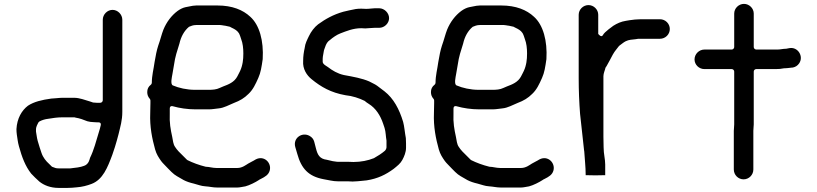

<svg xmlns="http://www.w3.org/2000/svg" viewBox="-20 -766 4099 963"><path d="M465 -152.5H473C489.3 -152.5 485.6 -138.7 485.1 -137L481.1 -121C481.1 -120.8 481 -120.6 481 -120.4L475 -100.4C461.9 -57.9 451.4 -14.3 431.5 25.9C430.2 29.7 426.3 57.6 402 65.7C383.4 73.2 357.1 75.8 333.4 78.4C333.1 78.5 332.4 78.5 332 78.5H274C260.4 78.5 255.6 76 244.7 71.7C240.9 70.6 240.9 70.6 239.2 68.8L226.4 56.1C210.8 42.1 196 24.3 188.1 1L179.1 -26.2C176.3 -35.3 173.1 -45.7 169 -59.6C163.8 -79.2 163.9 -90.1 160.8 -104.3C160.6 -105 160.5 -106.1 160.5 -107V-116C160.5 -132.5 169.5 -144 171.1 -149C172 -151.6 175.1 -155.5 178.4 -157.2C192.6 -164.3 205.1 -168.2 223.3 -170.4C243.8 -173.8 267.4 -177.5 291 -177.5H352C355.2 -177.5 356.8 -176.8 358.5 -176.1C380.3 -172.7 398.6 -165.6 418 -157.9C427.6 -155.3 439 -153.5 448 -153.5C453.9 -153.5 459.8 -152.5 465 -152.5ZM544.5 -716.5C518.2 -716.5 495.5 -693.4 495.5 -667V-263C495.5 -257.6 490.6 -250.5 483 -250.5H465C460.5 -250.5 456.5 -250.8 451.1 -251.5H450C448.9 -251.5 447.3 -251.7 446 -252.1L431.3 -257.1C406.2 -264.3 379.3 -275.5 352 -275.5H292C282.3 -275.5 272.7 -274.3 263 -273.5L237.3 -271.6C190.3 -265.2 150.6 -255.8 120.2 -235.8C89.3 -212.3 65.6 -172.9 62.5 -118.7C62.5 -109.4 63.2 -99.1 64.4 -90.9C68 -69.2 68.8 -54.7 75 -32.3C89.9 22.2 107.2 67.9 136.5 104.9C148.3 117.7 162.9 131.7 177.2 144.5C199.8 162.9 232.7 176.5 274 176.5L318 176.5C335.8 176.5 345.8 175.3 365 173.5C391.4 171.7 417.5 164.8 439.5 156.3C496 134.8 519.5 74.1 543.2 10.8L556.1 -27.7C562.6 -50.7 569.9 -72.3 574.8 -93.8C583.6 -131.8 593.5 -160.8 593.5 -206V-667C593.5 -693.4 570.8 -716.5 544.5 -716.5Z M1014 70.5C1013.2 70.5 1011.9 70.4 1011 70.1C978.3 62 946.9 50.4 920.4 37.2C919.4 36.7 918.1 35.8 917.2 34.8L876.2 -6.2C867.7 -14.6 863.7 -21.5 857.8 -29.7C848.9 -42.2 847.1 -62 843.8 -79.5C835.6 -116.9 829.3 -150.1 831.5 -197.3V-221C831.5 -238.1 846.2 -233.4 847.4 -233C880.3 -223.6 920.7 -217.5 961 -217.5H1027C1045.4 -217.5 1061.1 -221 1076.9 -222.4C1104 -224.9 1127.5 -239.3 1153.5 -249.7C1183.8 -261 1205.8 -274.4 1226.3 -295C1248.8 -316 1261.4 -343.1 1275.6 -375.1C1287.8 -402 1292 -430.6 1297.6 -469.3C1303.1 -561.9 1281.2 -640.7 1235.5 -681.8C1198.3 -716.7 1144.3 -738.5 1071 -738.5H964C952.7 -738.5 941.6 -736.2 929.5 -733.7L909.6 -729.8C897.3 -727 883.8 -720.6 870.4 -710.9C840.2 -688.3 815.3 -655.7 799.6 -617.3C791.1 -596.2 783.1 -562.6 773.8 -537.8C766 -514.3 760.4 -485.1 755.4 -455.2C750.6 -419 741.5 -387.6 741.5 -351C741.5 -347.9 739.8 -343.6 736.7 -341.2C724.1 -331.3 718.5 -319.8 718.5 -304C718.5 -290.9 722.6 -280.2 731.3 -270.3C733.3 -268.1 734.5 -265.1 734.5 -262V-248.8C733.8 -230.2 733.5 -214.6 733.5 -198.7C730.6 -130 743 -70.6 758 -16.4C765.2 8.3 775.4 23.4 788.2 41.7C796.8 53.5 810 64.8 823.1 79.4L839.8 96.2C859.8 116.1 873.5 120.1 901.3 137.2C914.8 144.4 933 150.5 951.9 154.8C974.1 160.4 988.3 167.2 1009.8 168.5C1031 169.8 1047.9 174.5 1068 174.5H1171C1182.2 174.5 1196.6 170.8 1210.6 168.7C1231.3 163.4 1262 148 1278.4 137C1281.8 134.7 1283.6 133.3 1288.1 131.5C1310.1 120.4 1326.4 110.8 1332.5 90.4C1344.1 51.9 1305.1 11.2 1262.4 33.7C1250.1 41.8 1235.7 47.6 1224.6 54.6C1214 61 1194.9 76.5 1171 76.5H1065C1045.9 76.5 1028.2 70.5 1014 70.5ZM964 -640.5H1084C1090.9 -640.5 1098.8 -638.2 1102 -638C1113.6 -637 1123.2 -633.3 1130.6 -632.4C1132.8 -632.1 1135.3 -631.1 1137.4 -629.3L1153.6 -621.2C1159.4 -618.3 1164.8 -614 1170.1 -609.5C1171.6 -608.2 1173.7 -604.9 1174.8 -603.8C1182.7 -596 1187.2 -575.4 1189.6 -569.8C1197.8 -549.1 1200.5 -523.2 1200.5 -498C1200.5 -482.7 1199.6 -465.5 1197.3 -453.5L1195.3 -443.5C1192.3 -428.7 1186.8 -413.9 1179 -399.5C1173.2 -389 1168.5 -375.9 1156.8 -364.2C1134.5 -341.8 1103.6 -335.8 1081.6 -324.8C1065.8 -316.9 1046.2 -315.5 1027 -315.5H958C916.7 -315.5 876.4 -324.9 847.1 -337.5C833 -343.6 842.6 -380.7 844.7 -394L852.6 -439.9C858.6 -483.4 868.5 -510 879.9 -547.2C887.8 -582.1 903.5 -611.2 928 -631.6C938.1 -635.4 947.6 -640.5 964 -640.5Z M1792 -722.5C1781.9 -722.5 1773.6 -722 1764.2 -720.7C1740.5 -715.5 1721.3 -712.6 1701.4 -707C1651.2 -692.6 1612.7 -671 1575.5 -644C1557.1 -629.9 1540 -607.4 1529.3 -584.7C1520.3 -565.8 1510.7 -548.1 1508.4 -526.7C1508.4 -526.4 1508.3 -525.7 1508.2 -525.3C1503.7 -505.1 1500.5 -483.9 1500.5 -461C1500.5 -460.8 1500.5 -460.3 1500.5 -460C1497.4 -419.8 1518.8 -388 1542.9 -368.7C1590.2 -330 1639.3 -301.5 1712.7 -288.4C1747.3 -285.1 1782.3 -273.3 1808.6 -260.2C1809.6 -259.7 1810.9 -258.8 1811.8 -257.8C1815.9 -253.7 1821.1 -250.6 1828.7 -245.6C1865.1 -223.4 1888 -186.5 1901.9 -145L1908.9 -124C1915.1 -105.1 1915 -78.9 1918.3 -62.5C1918.4 -61.8 1918.5 -60.8 1918.5 -60L1918.5 -27C1918.5 -20.9 1913.8 -12.7 1910.1 -9.5C1894.3 4 1874.7 16.6 1856.1 26.9C1855.7 27.1 1855.1 27.4 1854.6 27.6C1826.4 38.9 1791 46.5 1753 46.5C1744.9 46.5 1736.2 45.5 1726 45.5H1676C1671.2 45.5 1668.8 45.4 1662.7 44.3L1649.2 42.4C1639.8 41 1632.1 37.7 1619.3 35.4C1582.2 30.9 1572.6 9.1 1564.9 -20.9L1555.9 -55.7C1552.3 -68.3 1544.8 -77.7 1532.4 -84.6C1495.1 -105.3 1448.3 -73.8 1461 -28.5L1471 5.6C1491.4 80.2 1527.8 118.5 1602.1 132.7C1629.6 136.9 1648.2 143.5 1676 143.5H1726C1734.2 143.5 1740.9 143.8 1748.6 144.5C1765.1 144.4 1784.3 142.1 1799.8 140.6L1819.4 138.6C1875.2 129.8 1915 109.9 1954.3 81.1C1973.4 65.6 1988.5 54.1 1998 36.1C2007.5 18.7 2016.5 -2.8 2016.5 -25V-46C2016.5 -55.5 2016.2 -64.2 2015.6 -73.3C2010.7 -98.3 2007.9 -133.8 2002 -154.5C1982.9 -218.1 1954.3 -272.3 1908.2 -308.2C1892 -321.4 1886.4 -323.7 1871.3 -336.1C1858.6 -345.1 1849.2 -348 1831.5 -357.8C1795.8 -373.2 1751.9 -381.1 1704.5 -389.7C1672.8 -396.8 1646.7 -412.5 1625.3 -429.2C1620.1 -433.3 1598.5 -443.3 1598.5 -456V-471C1598.5 -484.4 1603.4 -500 1604.6 -512.1C1604.7 -513.5 1605.1 -515.2 1605.8 -516.6C1610.3 -525.6 1614 -552.1 1634.9 -565.4C1649.5 -577.9 1668.9 -591.7 1687.6 -598.7C1716.4 -609.5 1750.5 -624.5 1792 -624.5C1798.5 -624.5 1804 -624.2 1812.6 -623.5C1825.3 -623.6 1843.5 -626.5 1859 -626.5L1882 -626.5C1908.2 -626.5 1931.5 -649.2 1931.5 -675C1931.5 -701 1907.9 -724.5 1882 -724.5H1859C1848.9 -724.5 1832.7 -721.5 1817 -721.5C1807.8 -721.5 1799.1 -722.5 1792 -722.5Z M2437 70.5C2436.2 70.5 2434.9 70.4 2434 70.1C2401.3 62 2369.9 50.4 2343.4 37.2C2342.4 36.7 2341.1 35.8 2340.2 34.8L2299.2 -6.2C2290.7 -14.6 2286.7 -21.5 2280.8 -29.7C2271.9 -42.2 2270.1 -62 2266.8 -79.5C2258.6 -116.9 2252.3 -150.1 2254.5 -197.3V-221C2254.5 -238.1 2269.2 -233.4 2270.4 -233C2303.3 -223.6 2343.7 -217.5 2384 -217.5H2450C2468.4 -217.5 2484.1 -221 2499.9 -222.4C2527 -224.9 2550.5 -239.3 2576.5 -249.7C2606.8 -261 2628.8 -274.4 2649.3 -295C2671.8 -316 2684.4 -343.1 2698.6 -375.1C2710.8 -402 2715 -430.6 2720.6 -469.3C2726.1 -561.9 2704.2 -640.7 2658.5 -681.8C2621.3 -716.7 2567.3 -738.5 2494 -738.5H2387C2375.7 -738.5 2364.6 -736.2 2352.5 -733.7L2332.6 -729.8C2320.3 -727 2306.8 -720.6 2293.4 -710.9C2263.2 -688.3 2238.3 -655.7 2222.6 -617.3C2214.1 -596.2 2206.1 -562.6 2196.8 -537.8C2189 -514.3 2183.4 -485.1 2178.4 -455.2C2173.6 -419 2164.5 -387.6 2164.5 -351C2164.5 -347.9 2162.8 -343.6 2159.7 -341.2C2147.1 -331.3 2141.5 -319.8 2141.5 -304C2141.5 -290.9 2145.6 -280.2 2154.3 -270.3C2156.3 -268.1 2157.5 -265.1 2157.5 -262V-248.8C2156.8 -230.2 2156.5 -214.6 2156.5 -198.7C2153.6 -130 2166 -70.6 2181 -16.4C2188.2 8.3 2198.4 23.4 2211.2 41.7C2219.8 53.5 2233 64.8 2246.1 79.4L2262.8 96.2C2282.8 116.1 2296.5 120.1 2324.3 137.2C2337.8 144.4 2356 150.5 2374.9 154.8C2397.1 160.4 2411.3 167.2 2432.8 168.5C2454 169.8 2470.9 174.5 2491 174.5H2594C2605.2 174.5 2619.6 170.8 2633.6 168.7C2654.3 163.4 2685 148 2701.4 137C2704.8 134.7 2706.6 133.3 2711.1 131.5C2733.1 120.4 2749.4 110.8 2755.5 90.4C2767.1 51.9 2728.1 11.2 2685.4 33.7C2673.1 41.8 2658.7 47.6 2647.6 54.6C2637 61 2617.9 76.5 2594 76.5H2488C2468.9 76.5 2451.2 70.5 2437 70.5ZM2387 -640.5H2507C2513.9 -640.5 2521.8 -638.2 2525 -638C2536.6 -637 2546.2 -633.3 2553.6 -632.4C2555.8 -632.1 2558.3 -631.1 2560.4 -629.3L2576.6 -621.2C2582.4 -618.3 2587.8 -614 2593.1 -609.5C2594.6 -608.2 2596.7 -604.9 2597.8 -603.8C2605.7 -596 2610.2 -575.4 2612.6 -569.8C2620.8 -549.1 2623.5 -523.2 2623.5 -498C2623.5 -482.7 2622.6 -465.5 2620.3 -453.5L2618.3 -443.5C2615.3 -428.7 2609.8 -413.9 2602 -399.5C2596.2 -389 2591.5 -375.9 2579.8 -364.2C2557.5 -341.8 2526.6 -335.8 2504.6 -324.8C2488.8 -316.9 2469.2 -315.5 2450 -315.5H2381C2339.7 -315.5 2299.4 -324.9 2270.1 -337.5C2256 -343.6 2265.6 -380.7 2267.7 -394L2275.6 -439.9C2281.6 -483.4 2291.5 -510 2302.9 -547.2C2310.8 -582.1 2326.5 -611.2 2351 -631.6C2361.1 -635.4 2370.6 -640.5 2387 -640.5Z M3174 -668.5C3167.1 -668.5 3160.4 -667.5 3153.5 -666.6L3138.1 -664.7C3133.2 -663.6 3125.1 -662.2 3119.6 -661.6C3095.2 -657.9 3075.2 -648.7 3056.1 -636.7L3032.7 -619.1C3019.5 -608.6 3008.2 -598.4 3004.2 -590.4C2996.2 -574.5 2980.5 -596 2980.5 -596L2980.5 -692C2980.5 -718.2 2958.1 -740.5 2931.5 -740.5C2904.9 -740.5 2882.5 -718.2 2882.5 -692L2882.5 -372C2882.5 -311.9 2885.1 -251.4 2889.4 -195.2C2896.9 -133.3 2901.9 -75.2 2909.3 -13.6C2909.3 -13.5 2910.4 -7 2910.5 -5.7C2912.6 32.5 2917.5 70.2 2917.5 109V112.6C2925.5 113.1 2943.2 113.5 2966 113.5C2989.2 113.5 3005.8 113.2 3015.5 112.6V59C3015.5 31.8 3007.5 6 3007.5 -26.8C3006.8 -43.7 3006.5 -62 3006.5 -80V-384C3006.5 -397.6 3014.3 -414.8 3015.5 -420.5C3015.9 -426.9 3018.5 -428.2 3022.1 -434.1C3035.1 -458.4 3042 -469 3053.9 -492.8C3064.6 -512 3073.9 -520.1 3083.8 -534.2C3084.5 -535.3 3085.8 -536.5 3087.1 -537.4C3097.8 -544.6 3106.2 -553.1 3118.4 -559.2C3134.2 -567.1 3151 -567.4 3168.2 -569.4L3179.9 -571.3C3180.4 -571.4 3181.3 -571.5 3182 -571.5H3290C3317.3 -571.5 3339.5 -593.5 3339.5 -620.5C3339.5 -647.5 3317.3 -669.5 3290 -669.5H3195C3187.6 -669.5 3180.7 -668.5 3174 -668.5Z M3880 -517.5H3773C3767.6 -517.5 3760.5 -522.4 3760.5 -530V-698C3760.5 -724.2 3738.1 -746.5 3711.5 -746.5C3684.9 -746.5 3662.5 -724.2 3662.5 -698V-530C3662.5 -524.6 3657.6 -517.5 3650 -517.5H3513C3486.1 -517.5 3463.5 -494.6 3463.5 -468C3463.5 -441.6 3485.9 -419.5 3513 -419.5H3650C3656.8 -419.5 3662.5 -413.8 3662.5 -407V-142C3662.5 -130.8 3660.5 -118 3660.5 -110V84C3660.5 111.3 3682.5 133.5 3709.5 133.5C3736.5 133.5 3758.5 111.3 3758.5 84V-110C3758.5 -120.9 3760.5 -133 3760.5 -142V-407C3760.5 -413.8 3766.2 -419.5 3773 -419.5H3871C3886.5 -419.5 3898.1 -420.5 3910.3 -423.2C3911 -423.4 3912.1 -423.5 3913 -423.5H3916C3926.4 -423.5 3936.5 -425.5 3946.9 -426.4L3957.2 -427.4C3969.7 -430.1 3980.3 -436.6 3988.2 -448.1C4012.1 -482.7 3982.5 -531.7 3940.1 -524.7L3930.1 -522.9C3929 -522.5 3925 -521.5 3922 -521.5C3907.5 -521.5 3893.6 -517.5 3880 -517.5Z"/></svg>

Font: Smoothie
Style: Light
Weight: 400
Foundry: Cannot Into Space Fonts
Version: Version 0.8